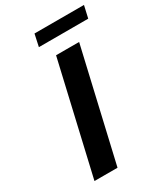

<svg xmlns="http://www.w3.org/2000/svg" viewBox="-215 -986 945 1082"><g transform="rotate(-30 257.5 -444.5)"><path d="M70 0 237 -722H387L220 0ZM176 -810 193 -889H515L497 -810Z"/></g></svg>

Font: Perun
Style: Bold Italic
Weight: 700
Italic angle: -12°
Foundry: Copyright (c) Stefan Peev, Context Ltd, 2016
Version: Version 1.027